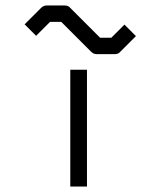

<svg xmlns="http://www.w3.org/2000/svg" viewBox="-20 -731 532 702"><path d="M91 -621 70 -642 130 -702Q139 -711 151 -711H216Q230 -711 237 -702L346 -593H387L435 -641L456 -620L477 -599L420 -542Q413 -533 399 -533H334Q322 -533 313 -542L204 -651H163L112 -600ZM237 -476H298V-49H237Z"/></svg>

Font: IBM 3270 Semi-Condensed
Style: Condensed
Weight: 400
Monospace: yes
Version: Version 2.3.1